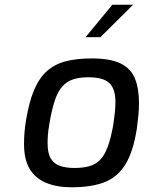

<svg xmlns="http://www.w3.org/2000/svg" viewBox="-20 -789 610 815"><path d="M284 6Q221 6 175.5 -13Q130 -32 106 -72Q82 -112 82 -177Q82 -203 84 -227Q86 -251 90 -276Q103 -356 125 -407.5Q147 -459 180 -488Q213 -517 259.5 -529Q306 -541 370 -541Q447 -541 491 -520Q535 -499 552.5 -456.5Q570 -414 570 -351Q570 -327 567.5 -300Q565 -273 561 -244Q546 -146 512.5 -91.5Q479 -37 423.5 -15.5Q368 6 284 6ZM295 -76Q332 -76 359 -83.5Q386 -91 405 -110.5Q424 -130 437.5 -166.5Q451 -203 461 -260Q465 -288 467.5 -311.5Q470 -335 470 -355Q470 -413 443.5 -437Q417 -461 355 -461Q317 -461 290 -452Q263 -443 244 -421.5Q225 -400 212 -360.5Q199 -321 189 -260Q185 -237 183.5 -217.5Q182 -198 182 -181Q182 -138 196 -115.5Q210 -93 235.5 -84.5Q261 -76 295 -76ZM343 -631 457 -769H545L406 -631Z"/></svg>

Font: Exo Thin Medium
Style: Italic
Weight: 500
Italic angle: -9°
Version: Version 2.000